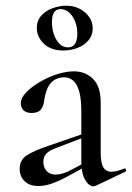

<svg xmlns="http://www.w3.org/2000/svg" viewBox="-20 -645 462 673"><path d="M316 6Q312 8 307 8Q292 8 278.5 -14.5Q265 -37 265 -79V-255Q265 -299 257.5 -325Q250 -351 236.5 -362.5Q223 -374 205 -374Q183 -374 168 -363Q153 -352 145.5 -333.5Q138 -315 135 -293Q133 -274 123.5 -261.5Q114 -249 91 -249Q73 -249 63 -258Q53 -267 53 -283Q53 -302 72 -321.5Q91 -341 120 -358Q149 -375 180.5 -385Q212 -395 239 -395Q279 -395 306 -368.5Q333 -342 333 -285V-108Q333 -75 342 -59Q351 -43 371 -43Q388 -43 415 -54Q419 -56 421.5 -50.5Q424 -45 419 -43ZM115 7Q83 7 66 -10Q49 -27 49 -53Q49 -84 73 -100Q97 -116 150 -134L275 -177L278 -165L176 -126Q152 -117 142 -106Q132 -95 132 -78Q132 -57 144 -45Q156 -33 175 -33Q185 -33 196 -36Q207 -39 219 -44L295 -84L296 -70L210 -23Q181 -8 158.5 -0.5Q136 7 115 7ZM202 -468Q158 -468 133.5 -492Q109 -516 109 -547Q109 -573 125 -590.5Q141 -608 165 -616.5Q189 -625 212 -625Q251 -625 278 -601.5Q305 -578 305 -545Q305 -521 290 -503.5Q275 -486 251.5 -477Q228 -468 202 -468ZM218 -479Q251 -479 251 -527Q251 -562 234 -587.5Q217 -613 192 -613Q162 -613 162 -567Q162 -546 168.5 -526Q175 -506 187.5 -492.5Q200 -479 218 -479Z"/></svg>

Font: Cormorant Light Medium
Style: Regular
Weight: 500
Version: Version 4.000